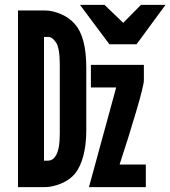

<svg xmlns="http://www.w3.org/2000/svg" viewBox="-20 -770 701 790"><path d="M354 -410V-503H572V-440Q572 -418.5 540 -310.2Q508 -202 472 -93H580V0H346L458 -410ZM54 -727H163Q195.5 -727 230.2 -712.2Q265 -697.5 288 -671Q335 -618 335 -492V-234Q335 -175.5 323.2 -130Q311.5 -84.5 289 -56Q267.5 -30 231.8 -15Q196 0 163 0H54ZM210 -130Q226 -156.5 226 -220V-506Q226 -539 221.8 -562.5Q217.5 -586 210 -596Q195 -618 179 -618H161V-109H177Q197.5 -109 210 -130ZM309 -750H410L487 -676L560 -750H661L542 -588H430Z"/></svg>

Font: JuliaMono Black
Style: Regular
Weight: 900
Monospace: yes
Designer: cormullion
Foundry: corm
Version: Version 0.054; ttfautohint (v1.8.4)